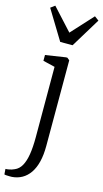

<svg xmlns="http://www.w3.org/2000/svg" viewBox="-176 -881 630 1169"><g transform="rotate(15 138.5 -296.0)"><path d="M31 242Q25.5 242 15.2 242Q5 242 -4.2 241.2Q-13.5 240.5 -16 239L-18.5 205Q-11.5 205.5 4.8 202.5Q21 199.5 37 192Q63.5 181 79.5 152.5Q95.5 124 102.8 78.8Q110 33.5 110 -28.5L109.5 -472.5L34.5 -490.5V-527L161.5 -546.5H170.5L185.5 -534V6Q185.5 62 175 105Q164.5 148 144 177.8Q123.5 207.5 95 223.5Q66.5 239.5 31 242ZM103.5 -628 -9.5 -813.5 17.5 -833.5 142.5 -697 267.5 -833.5 294.5 -813.5 181.5 -628Z"/></g></svg>

Font: Merriweather 60pt Light
Style: Regular
Weight: 300
Version: Version 2.100